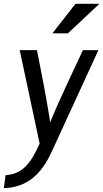

<svg xmlns="http://www.w3.org/2000/svg" viewBox="-62 -753 539 1003"><path d="M-33 162Q-1 160 24.5 149Q50 138 71 117Q92 96 110 66Q128 36 145 -3L41 -491H131Q140 -444 149.5 -397Q159 -350 167.5 -303.5Q176 -257 184.5 -209.5Q193 -162 200 -114Q220 -163 241 -210Q262 -257 283.5 -303.5Q305 -350 327 -396.5Q349 -443 371 -491H452L206 44Q182 97 147.5 139Q113 181 66 204.5Q19 228 -42 230ZM332 -733H457L293 -579H212Z"/></svg>

Font: Rosario Medium
Style: Italic
Weight: 500
Italic angle: -8.05°
Version: Version 1.201